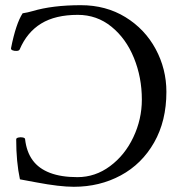

<svg xmlns="http://www.w3.org/2000/svg" viewBox="-20 -696 690 729"><path d="M118.7 -3.4Q87.4 -9.3 55.7 -15.1Q41.5 -81.5 41.5 -167Q41.5 -171.9 49.8 -173.8Q58.1 -175.8 66.4 -174.1Q74.7 -172.4 75.2 -168Q80.6 -119.6 104 -87.6Q127.4 -55.7 169.9 -39.6Q212.4 -23.4 273.9 -23.4Q341.8 -23.4 397.9 -65.2Q454.1 -106.9 486.3 -175Q518.6 -243.2 518.6 -317.9Q518.6 -402.3 488.5 -476.1Q458.5 -549.8 403.1 -594.7Q347.7 -639.6 275.4 -639.6Q190.4 -639.6 136.5 -606.7Q82.5 -573.7 54.7 -508.3Q52.7 -503.4 43.9 -502.7Q35.2 -502 27.8 -504.9Q20.5 -507.8 22 -513.7Q31.2 -560.1 42.2 -593Q53.2 -626 65.9 -645.5Q85 -648.4 103.5 -653.8Q179.2 -676.3 287.1 -676.3Q382.3 -676.3 456.3 -630.9Q530.3 -585.4 571 -509.8Q611.8 -434.1 611.8 -347.2Q611.8 -236.8 565.2 -155Q518.6 -73.2 438.5 -30Q358.4 13.2 260.3 13.2Q206.1 13.2 118.7 -3.4Z"/></svg>

Font: Junicode Two Beta VF
Style: Regular
Weight: 400
Designer: Peter S. Baker
Foundry: Briery Creek Software
Version: Version 1.031 beta; ttfautohint (v1.8.1.43-b0c9)